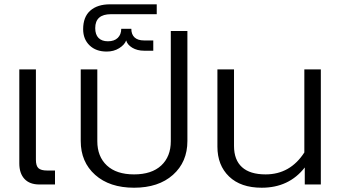

<svg xmlns="http://www.w3.org/2000/svg" viewBox="-20 -858 1582 893"><path d="M163.1 0Q117.7 0 93.8 -25.9Q69.8 -51.8 69.8 -98.1V-535.2H147V-115.2Q147 -86.4 158.9 -75.7Q170.9 -64.9 199.2 -64.9H235.8V0Z M355.5 -202.1V-535.2H432.6V-201.2Q432.6 -129.9 477.1 -88.4Q521.5 -46.9 603.5 -46.9Q685.5 -46.9 730 -88.4Q774.4 -129.9 774.4 -201.2V-713.9H851.6V-202.1Q851.6 -104.5 784.4 -44.7Q717.3 15.1 603.5 15.1Q489.7 15.1 422.6 -44.7Q355.5 -104.5 355.5 -202.1Z M476.1 -618.2Q426.3 -618.2 396.5 -647Q366.7 -675.8 366.7 -722.2Q366.7 -779.3 399.9 -808.6Q433.1 -837.9 491.7 -837.9H709V-792H496.1Q422.9 -792 422.9 -727.1Q422.9 -697.3 438.2 -681.6Q453.6 -666 481.9 -666Q511.7 -666 527.8 -681.9Q543.9 -697.8 543.9 -724.1H590.8Q590.8 -697.8 606 -683.8Q621.1 -669.9 649.9 -669.9H692.9V-622.1H650.9Q618.2 -622.1 595.2 -636Q572.3 -649.9 566.9 -669.9Q559.1 -649.4 534.2 -633.8Q509.3 -618.2 476.1 -618.2Z M1197.3 15.1Q1099.6 15.1 1045.4 -37.1Q991.2 -89.4 991.2 -175.8V-535.2H1068.4V-179.2Q1068.4 -114.3 1105.5 -80.6Q1142.6 -46.9 1215.3 -46.9Q1329.6 -46.9 1395.5 -148.9V-535.2H1472.2V0H1397.5V-79.1Q1324.2 15.1 1197.3 15.1Z"/></svg>

Font: Prompt Light
Style: Regular
Weight: 300
Designer: Katatrad Team
Foundry: CadsonDemak
Version: Version 1.000;PS 001.000;hotconv 1.0.88;makeotf.lib2.5.64775